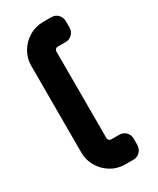

<svg xmlns="http://www.w3.org/2000/svg" viewBox="-176 -733 651 789"><g transform="rotate(-30 149.0 -338.0)"><path d="M256 -46Q256 -27 243.5 -13.5Q231 0 212 0H174Q137 0 107 -18Q77 -36 59 -66Q41 -96 41 -132V-544Q41 -580 59 -610Q77 -640 107 -658Q137 -676 174 -676H212Q231 -676 243.5 -663Q256 -650 256 -630V-603Q256 -584 243.5 -571Q231 -558 212 -558H174Q168 -558 164 -553.5Q160 -549 160 -544V-132Q160 -127 164 -122.5Q168 -118 174 -118H212Q231 -118 243.5 -105.5Q256 -93 256 -74Z"/></g></svg>

Font: Monomaniac One
Style: Regular
Weight: 400
Version: Version 1.000; ttfautohint (v1.8.3)